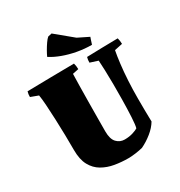

<svg xmlns="http://www.w3.org/2000/svg" viewBox="-207 -1037 1114 1190"><g transform="rotate(-30 349.5 -442.0)"><path d="M365 12Q316 12 268.5 4Q221 -4 182 -26.5Q143 -49 120 -91Q97 -133 97 -201Q97 -251 96 -308.5Q95 -366 92.5 -423Q90 -480 87 -527Q84 -574 79 -602L25 -622Q25 -632 26 -641Q27 -650 30 -660Q114 -662 197.5 -663Q281 -664 365 -665Q371 -644 371 -622L328 -613Q327 -579 326 -527Q325 -475 324.5 -416.5Q324 -358 323.5 -302Q323 -246 323 -204Q323 -149 346 -124.5Q369 -100 403 -100Q436 -100 462.5 -108.5Q489 -117 499 -124Q505 -143 508 -199Q511 -255 512 -323Q513 -378 512.5 -433Q512 -488 510.5 -533.5Q509 -579 507 -604L451 -622Q451 -632 452 -641Q453 -650 456 -660Q512 -662 567.5 -663Q623 -664 678 -665Q684 -644 684 -622L627 -610Q620 -574 613.5 -521Q607 -468 603.5 -405.5Q600 -343 600 -278Q600 -237 600.5 -196Q601 -155 602 -114Q582 -80 545.5 -50.5Q509 -21 469 -2Q446 4 416.5 8Q387 12 365 12ZM520 -710Q468 -710 416.5 -719.5Q365 -729 320.5 -745.5Q276 -762 245 -782L242 -784Q249 -800 261 -821Q273 -842 286.5 -861.5Q300 -881 311 -890L338 -896L459 -796L536 -758L531 -744Q528 -736 525.5 -727Q523 -718 520 -710Z"/></g></svg>

Font: Labrada Black
Style: Regular
Weight: 900
Designer: Mercedes Jáuregui
Foundry: Omnibus-Type Team
Version: Version 1.000; ttfautohint (v1.8.4.7-5d5b)